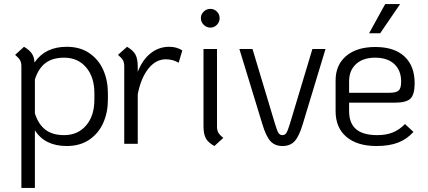

<svg xmlns="http://www.w3.org/2000/svg" viewBox="-20 -713 2121 952"><path d="M515 -251V-219Q515 -156 492 -104Q469 -52 423 -20.5Q377 11 311 11Q202 11 153 -67V219H86V-385Q86 -403 79.5 -414.5Q73 -426 55 -441L99 -481Q125 -466 137.5 -448Q150 -430 151 -403Q204 -481 311 -481Q377 -481 423 -449.5Q469 -418 492 -366Q515 -314 515 -251ZM448 -251Q448 -331 407 -379Q366 -427 298 -427Q240 -427 205 -400Q170 -373 153 -319V-151Q170 -97 205 -70Q240 -43 298 -43Q366 -43 407 -91Q448 -139 448 -219Z M884 -463 866 -402Q837 -419 802 -419Q753 -419 716 -373Q679 -327 663 -246V0H596V-385Q596 -403 589.5 -414.5Q583 -426 565 -441L610 -481Q640 -464 651.5 -442.5Q663 -421 663 -383V-357Q686 -416 726.5 -448.5Q767 -481 819 -481Q856 -481 884 -463Z M976 -623Q976 -642 990 -655.5Q1004 -669 1023 -669Q1042 -669 1055.5 -655.5Q1069 -642 1069 -623Q1069 -604 1055.5 -590Q1042 -576 1023 -576Q1004 -576 990 -590Q976 -604 976 -623ZM989 -87V-470H1056V-85Q1056 -67 1062.5 -55.5Q1069 -44 1087 -29L1043 11Q1012 -6 1000.5 -27.5Q989 -49 989 -87Z M1281 -97 1167 -470H1232L1343 -101Q1354 -64 1361 -53.5Q1368 -43 1380 -43Q1393 -43 1400 -54Q1407 -65 1418 -101L1529 -470H1594L1481 -97Q1463 -37 1441 -13Q1419 11 1381 11Q1343 11 1321 -13Q1299 -37 1281 -97Z M1988 -98 2030 -59Q1998 -23 1954 -6Q1910 11 1847 11Q1751 11 1697.5 -34.5Q1644 -80 1644 -162V-314Q1644 -391 1696.5 -435.5Q1749 -480 1841 -480Q1935 -480 1985.5 -433Q2036 -386 2036 -300Q2036 -245 2015.5 -224.5Q1995 -204 1939 -204H1711V-162Q1711 -102 1745.5 -72.5Q1780 -43 1851 -43Q1894 -43 1927 -56Q1960 -69 1988 -98ZM1711 -310V-253H1911Q1945 -253 1957 -264.5Q1969 -276 1969 -308Q1969 -364 1935 -395.5Q1901 -427 1840 -427Q1780 -427 1745.5 -395.5Q1711 -364 1711 -310ZM1890 -693H1964L1865 -548H1810Z"/></svg>

Font: KoHo
Style: Regular
Weight: 400
Version: Version 1.000; ttfautohint (v1.6)